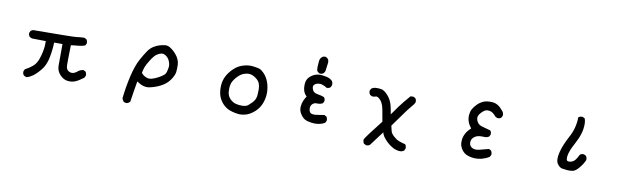

<svg xmlns="http://www.w3.org/2000/svg" viewBox="-46 -1278 6592 1995"><g transform="rotate(10 3250.0 -280.5)"><path d="M241.7 50.8Q232.9 49.8 225.3 46.4Q217.8 43 210.9 37.6L210.4 37.1Q197.3 21.5 199.2 -2.4V-3.4L199.7 -4.4L209.5 -24.9L210.4 -26.9L212.4 -27.8Q250.5 -46.9 285.6 -75.7Q297.4 -85.4 306.9 -96.4Q316.4 -107.4 324 -120.6Q331.5 -133.8 337.4 -148.4Q339.4 -154.3 341.6 -160.2Q343.8 -166 345.7 -171.9Q347.7 -177.7 349.4 -183.8Q351.1 -189.9 353 -196Q355 -202.1 356.4 -208.5Q357.9 -214.8 359.6 -221.2Q361.3 -227.5 362.8 -234.1Q364.3 -240.7 365.2 -247.1Q375.5 -297.4 374 -352.5L232.4 -354.5H231.9Q214.4 -356.9 201.2 -367.7L200.7 -368.2Q187.5 -383.8 189.5 -407.7V-408.7L189.9 -409.7L199.7 -429.2L200.7 -431.2L202.1 -431.6L202.6 -432.1L222.2 -441.9L223.1 -442.4H224.6Q436 -443.4 553.5 -445.3Q670.9 -447.3 687.5 -450.2Q699.2 -452.1 711.4 -453.4Q723.6 -454.6 735.8 -455.3Q748 -456.1 760.7 -456.1H762.2L763.2 -455.6L783.7 -445.8L785.2 -445.3L786.1 -443.8Q798.8 -426.8 796.9 -402.8V-401.9L796.4 -400.9L786.6 -381.3L785.2 -378.9L783.2 -378.4Q771 -374 758.3 -371.1Q745.6 -368.2 732.9 -366.2Q720.2 -364.3 707.5 -363.3Q689.9 -361.8 672.4 -359.9Q654.8 -357.9 637.7 -355.5Q636.2 -297.4 635.5 -254.6Q634.8 -211.9 634.5 -183.8Q634.3 -155.8 634.8 -142.1Q635.3 -122.6 641.1 -109.1Q647 -95.7 657.7 -87.9Q680.2 -71.8 704.1 -75.2Q707.5 -75.7 711.2 -76.4Q714.8 -77.1 718.3 -78.4Q721.7 -79.6 725.1 -81.1Q728.5 -82.5 731.7 -84.5Q734.9 -86.4 738.3 -88.4Q741.7 -90.3 744.9 -92.8Q748 -95.2 751.5 -98.1Q776.9 -119.6 810.1 -124H811.5L813 -123.5L832.5 -113.8L834 -112.8L835 -111.8Q847.7 -94.7 845.7 -70.8V-69.8L845.2 -68.8L835.4 -49.3L834.5 -47.9L833.5 -46.9Q808.1 -27.8 786.6 -14.6Q765.1 -1.5 748 5.4Q730.5 12.7 710.9 15.1Q691.4 17.6 670.4 15.6Q627.4 11.7 588.4 -27.8Q569.3 -47.4 559.3 -71.3Q549.3 -95.2 548.8 -123.5Q547.9 -176.8 549.8 -352.5H461.9Q460.4 -311.5 455.8 -271.2Q451.2 -231 443.4 -191.4Q437.5 -163.6 429 -139.2Q420.4 -114.7 408.7 -93.8Q397 -72.8 382.3 -55.2Q373.5 -44.9 365.5 -35.6Q357.4 -26.4 349.4 -18.3Q341.3 -10.3 333.7 -3.2Q326.2 3.9 319.1 9.8Q312 15.6 305.2 20.5Q271 44.4 243.7 50.8H242.7Z M1314.9 135.7Q1296.4 136.7 1282.2 129.4L1281.7 128.9L1280.8 127.9Q1273.9 120.6 1269.3 112.3Q1264.6 104 1261.7 94.2V93.3V92.3Q1274.4 -25.4 1301.3 -142.6Q1314.9 -201.2 1331.3 -248Q1347.7 -294.9 1367.2 -330.6Q1406.2 -400.4 1429.2 -433.1Q1453.1 -466.3 1482.4 -484.9Q1511.2 -503.4 1540.5 -512.7Q1555.2 -517.6 1570.8 -520.8Q1586.4 -523.9 1603 -525.9Q1614.7 -526.9 1627 -524.2Q1639.2 -521.5 1651.4 -515.1Q1663.6 -508.8 1676.3 -498.5Q1695.3 -483.9 1710.9 -466.8Q1726.6 -449.7 1739.3 -431.2Q1747.6 -418 1753.4 -404.8Q1759.3 -391.6 1762.7 -377.4Q1766.1 -363.3 1766.6 -349.1Q1767.6 -327.6 1766.8 -308.3Q1766.1 -289.1 1764.2 -271Q1761.7 -252.9 1752.2 -231.7Q1742.7 -210.4 1725.6 -186Q1708.5 -161.6 1685.3 -141.8Q1662.1 -122.1 1632.8 -106.9Q1575.2 -77.6 1513.7 -65.9Q1454.1 -54.7 1382.8 -105Q1372.6 -53.7 1365.2 0Q1357.4 58.6 1347.7 114.3L1347.2 116.2L1345.7 117.2Q1339.4 123.5 1332 128.2Q1324.7 132.8 1316.4 135.3L1315.4 135.7ZM1637.2 -214.8Q1661.1 -230.5 1668 -255.4Q1675.8 -282.2 1679.2 -309.1Q1680.7 -322.3 1678 -337.4Q1675.3 -352.5 1668.5 -369.6Q1661.6 -387.2 1650.9 -400.1Q1640.1 -413.1 1626 -422.4Q1597.7 -439.9 1573.7 -432.6Q1548.8 -425.3 1526.9 -408.7Q1516.6 -400.9 1502.7 -384Q1488.8 -367.2 1472.7 -341.8Q1439.9 -290.5 1429.7 -260.3Q1419.9 -231 1414.6 -201.7Q1430.2 -178.7 1461.9 -164.1Q1494.6 -148.9 1528.8 -159.7Q1546.9 -165.5 1562.3 -171.9Q1577.6 -178.2 1589.8 -185.1Q1615.2 -198.2 1637.2 -214.8Z M2486.8 46.9Q2433.6 43 2385.7 25.9Q2361.8 17.6 2341.1 3.2Q2320.3 -11.2 2303.2 -30.8Q2269 -70.3 2256.3 -115.7Q2244.1 -160.6 2247.1 -214.4Q2250 -268.1 2274.4 -315.4Q2298.8 -361.8 2340.8 -401.9Q2361.8 -421.9 2385.5 -435.8Q2409.2 -449.7 2436 -457.5Q2488.8 -473.6 2534.7 -468.8Q2549.8 -467.3 2563 -465.3Q2576.2 -463.4 2587.2 -460.9Q2598.1 -458.5 2606.9 -456.1Q2635.3 -447.3 2669.4 -407.2Q2686.5 -387.2 2698.7 -362.5Q2710.9 -337.9 2718.8 -309.1Q2733.4 -251.5 2729.5 -199.7Q2725.6 -147.9 2705.1 -100.1Q2694.8 -76.2 2679.7 -55.2Q2664.6 -34.2 2645 -16.6Q2605.5 18.6 2568.4 32.7Q2531.2 46.9 2487.3 46.9ZM2559.6 -62Q2578.1 -78.6 2598.1 -98.1Q2617.2 -117.7 2626.5 -138.2Q2635.7 -158.7 2637.7 -186Q2639.6 -213.9 2639.6 -246.1Q2639.6 -261.7 2636.7 -276.6Q2633.8 -291.5 2628.4 -305.7Q2623 -319.3 2612.1 -332Q2601.1 -344.7 2584.5 -356.4Q2551.8 -379.9 2522.5 -383.3Q2516.6 -383.8 2510.5 -383.8Q2504.4 -383.8 2498 -383.3Q2491.7 -382.8 2484.9 -381.3Q2478 -379.9 2471.2 -377.9Q2464.4 -376 2457 -373.5Q2421.4 -360.4 2385.7 -319.8Q2350.1 -279.3 2341.8 -243.7Q2333 -207.5 2336.9 -163.6Q2340.8 -120.6 2369.6 -90.8Q2398.4 -61 2434.1 -52.7Q2470.2 -43.9 2505.4 -45.9Q2539.6 -47.9 2559.6 -62Z M3269 5.9Q3233.4 3.9 3198.7 -4.9Q3162.6 -14.2 3140.1 -39.6Q3134.8 -45.9 3129.9 -52Q3125 -58.1 3121.1 -64.5Q3117.2 -70.8 3113.8 -76.9Q3110.4 -83 3107.9 -89.8Q3097.7 -115.2 3100.6 -147Q3103.5 -178.2 3115.7 -206.5Q3126.5 -231.9 3142.6 -255.9Q3128.9 -268.6 3119.9 -283.4Q3110.8 -298.3 3106.4 -314.9Q3097.7 -350.1 3101.6 -390.1Q3106 -431.6 3134.8 -458.5Q3148.9 -471.7 3163.6 -480.7Q3178.2 -489.7 3193.4 -494.6Q3224.1 -504.9 3257.3 -502Q3268.1 -501 3278.3 -499.5Q3288.6 -498 3298.3 -496.1Q3308.1 -494.1 3317.4 -492.2Q3345.7 -484.9 3368.2 -466.3L3368.7 -465.8Q3386.2 -446.3 3381.8 -416V-415L3381.3 -414.6L3371.6 -395L3371.1 -393.6L3370.1 -393.1Q3354.5 -379.9 3330.6 -381.8H3329.1L3327.6 -382.8Q3322.3 -387.2 3315.7 -390.9Q3309.1 -394.5 3301.5 -397.9Q3293.9 -401.4 3285.6 -404.3Q3261.2 -413.1 3235.8 -408.2Q3227.5 -406.7 3220.5 -404.1Q3213.4 -401.4 3207.5 -397.5Q3201.7 -393.6 3197.3 -388.7Q3184.1 -374.5 3191.4 -350.1Q3198.2 -324.7 3213.4 -313.5Q3229 -301.8 3258.3 -297.9Q3274.4 -295.9 3289.8 -291.7Q3305.2 -287.6 3319.8 -281.7L3320.8 -281.2L3321.8 -280.3Q3335 -264.6 3333 -240.7V-239.7L3332.5 -238.8L3322.8 -219.2L3321.8 -217.3L3320.3 -216.8Q3314 -212.9 3306.9 -210.2Q3299.8 -207.5 3292.5 -206.1Q3285.2 -204.6 3277.3 -204.1Q3269.5 -203.6 3261.2 -204.1Q3258.3 -204.1 3255.1 -204.1Q3252 -204.1 3249 -203.9Q3246.1 -203.6 3243.2 -202.9Q3240.2 -202.1 3237.5 -201.4Q3234.9 -200.7 3232.2 -199.5Q3229.5 -198.2 3226.8 -196.8Q3224.1 -195.3 3221.7 -193.6Q3219.2 -191.9 3216.8 -189.7Q3214.4 -187.5 3211.9 -185.5Q3202.1 -175.3 3198 -161.9Q3193.8 -148.4 3196.3 -131.3Q3200.7 -97.7 3220.2 -89.8Q3241.2 -81.1 3280.8 -86.9Q3322.3 -92.8 3355.5 -98.6L3357.4 -99.1L3358.9 -98.1L3378.4 -88.4L3379.9 -87.4L3380.9 -86.4Q3393.6 -69.3 3391.6 -44.4V-43.5L3391.1 -42.5L3381.3 -22.9L3380.4 -21L3378.9 -20.5Q3354.5 -6.3 3327.6 0Q3314 2.9 3299.6 4.4Q3285.2 5.9 3269.5 5.9ZM3270.5 -522Q3262.2 -518.1 3254.2 -516.1Q3246.1 -514.2 3237.8 -514.6H3237.3H3236.8Q3227.1 -517.1 3218.8 -523.7Q3210.4 -530.3 3204.1 -541L3203.1 -542V-543Q3200.7 -560.1 3201.2 -584.2Q3201.7 -608.4 3205.1 -640.1Q3208.5 -676.3 3238.3 -693.4L3239.3 -694.3H3240.2L3261.7 -697.3H3263.2H3264.2Q3274.4 -694.3 3282.7 -687.7Q3291 -681.2 3296.9 -670.9L3297.4 -669.9L3297.9 -668.9L3301.8 -647.5V-646.5V-645.5L3290 -552.7V-552.2L3289.6 -551.8Q3287.6 -545.9 3284.9 -541Q3282.2 -536.1 3278.8 -531.5Q3275.4 -526.9 3271.5 -523.4L3271 -522.5Z M3836.4 134.3 3816.9 124.5 3815.4 123.5 3814.5 122.6Q3801.8 105.5 3803.7 80.6V79.6L3804.2 78.1Q3824.2 41 3963.4 -135.3Q3952.1 -200.7 3940.4 -262.7Q3936.5 -283.2 3930.7 -300.5Q3924.8 -317.9 3917 -331.8Q3909.2 -345.7 3898.9 -356.4Q3870.1 -386.7 3852.5 -381.3Q3844.7 -378.9 3837.9 -377.4Q3831.1 -376 3824.7 -375.7Q3818.4 -375.5 3813 -376H3811.5L3811 -376.5L3791.5 -386.2L3790 -387.2L3789.1 -388.2Q3775.4 -406.2 3777.3 -430.2V-431.6L3777.8 -432.6L3788.6 -452.1L3789.6 -453.1L3790.5 -454.1Q3811.5 -468.8 3839.8 -469.7Q3866.7 -470.7 3895.5 -465.8Q3911.1 -462.9 3928.2 -450.9Q3945.3 -439 3964.4 -417.5Q3983.4 -396 3996.3 -371.6Q4009.3 -347.2 4016.6 -319.8Q4020.5 -304.2 4023.9 -288.3Q4027.3 -272.5 4030.3 -256.6Q4033.2 -240.7 4035.6 -225.1Q4046.9 -240.7 4057.9 -256.3Q4068.8 -272 4079.8 -287.4Q4090.8 -302.7 4101.6 -317.9Q4139.2 -369.6 4203.6 -443.4L4205.1 -445.3H4207.5L4232.9 -447.3H4234.4L4235.8 -446.8L4255.4 -437L4256.8 -436.5L4257.3 -435.5Q4270.5 -419.9 4268.6 -395V-394L4268.1 -393.1L4258.3 -373.5L4257.8 -372.6L4257.3 -372.1Q4193.4 -296.4 4158.2 -244.6Q4123.5 -193.8 4062 -110.8Q4065.9 -95.2 4069.1 -81.3Q4072.3 -67.4 4075.2 -55.2Q4080.6 -31.2 4110.4 -4.4Q4140.6 23.4 4168 33.7Q4177.2 37.1 4187.7 40.5Q4198.2 43.9 4210 47.4Q4221.7 50.8 4234.9 53.7L4236.8 54.2L4238.3 56.2Q4251 73.2 4249 98.1V99.1L4248.5 100.1L4238.8 119.6L4237.8 121.1L4236.8 122.1Q4226.1 129.4 4213.9 132.6Q4201.7 135.7 4188 134.8Q4147.5 130.9 4112.3 109.9Q4077.6 89.8 4051.8 63.5Q4025.9 38.1 4009.8 14.2Q4003.4 4.4 3999 -6.1Q3994.6 -16.6 3991.7 -27.8L3878.9 122.6L3878.4 123L3877.9 123.5Q3862.3 136.7 3838.4 134.8H3837.4Z M4965.3 72.3Q4929.7 70.3 4897.5 58.1Q4880.9 52.2 4867.4 42.7Q4854 33.2 4843.3 20.5Q4832.5 7.8 4825.2 -5.6Q4817.9 -19 4813.5 -33.2Q4805.7 -61 4809.6 -94.2Q4813.5 -127.9 4830.6 -160.6Q4846.7 -192.4 4883.8 -226.1Q4858.4 -258.3 4847.2 -290Q4835 -324.2 4837.9 -359.6Q4840.8 -395 4854 -420.9Q4867.2 -445.8 4893.6 -474.1Q4902.3 -483.9 4912.4 -492.2Q4922.4 -500.5 4933.6 -507.3Q4944.8 -514.2 4957 -520Q4994.1 -537.1 5054.7 -533.2Q5116.2 -529.3 5167.5 -463.9Q5177.2 -454.1 5181.4 -441.7Q5185.5 -429.2 5184.6 -414.6V-413.6L5184.1 -412.6L5174.3 -393.1L5173.8 -391.6L5172.9 -391.1Q5165 -384.3 5155 -381.6Q5145 -378.9 5133.3 -379.9H5132.3L5131.3 -380.4L5111.8 -390.1L5110.4 -390.6L5109.9 -391.6Q5101.6 -401.9 5093.5 -409.9Q5085.4 -418 5077.9 -423.3Q5070.3 -428.7 5063.5 -432.1Q5042 -442.4 5014.6 -440.4Q4988.3 -438.5 4955.6 -403.3Q4923.3 -368.2 4927.7 -339.8Q4929.2 -330.1 4932.1 -321.3Q4935.1 -312.5 4939.5 -304.9Q4943.8 -297.4 4949.7 -291Q4951.7 -288.6 4954.1 -286.4Q4956.5 -284.2 4959.2 -282.2Q4961.9 -280.3 4964.6 -278.3Q4967.3 -276.4 4970.5 -274.7Q4973.6 -272.9 4977.1 -271.5Q4980.5 -270 4984.1 -268.6Q4987.8 -267.1 4991.7 -265.9Q4995.6 -264.6 4999.5 -263.7Q5033.7 -254.9 5080.6 -241.2L5082.5 -240.7L5083.5 -239.3Q5090.3 -231.4 5093 -221.4Q5095.7 -211.4 5094.7 -199.7V-198.7L5094.2 -197.8L5084.5 -178.2L5083.5 -176.8L5082.5 -175.8Q5061 -161.1 5033.7 -163.1Q4973.1 -167 4944.3 -150.9Q4915.5 -135.3 4905.8 -112.8Q4896 -90.3 4901.4 -64.9Q4906.7 -40 4933.6 -26.4Q4960.9 -12.2 5006.3 -22.9Q5054.2 -34.2 5101.1 -47.9L5103 -48.3L5105 -47.4L5124.5 -37.6L5126 -36.6L5127 -35.6Q5139.6 -17.1 5137.7 6.3V7.3L5137.2 8.3L5127.4 27.8L5126.5 29.3L5125.5 30.3Q5108.4 41.5 5089.8 49.6Q5071.3 57.6 5051.3 63.2Q5031.2 68.8 5009.8 71Q4988.3 73.2 4965.3 72.3Z M5945.3 27.3Q5918.5 23.4 5891.1 20.5Q5860.8 17.1 5835.9 -19.3Q5811 -55.7 5830.1 -137.7Q5849.1 -217.8 5903.8 -319.3Q5931.2 -369.1 5945.1 -421.9Q5959 -474.6 5960 -530.3V-533.2L5962.4 -535.2Q5979.5 -547.9 6003.4 -545.9H6004.4L6005.4 -545.4L6024.9 -535.6L6026.9 -534.7L6027.8 -532.7Q6043.9 -494.1 6033.2 -420.9Q6029.3 -397 6021.5 -371.1Q6013.7 -345.2 6001.7 -317.6Q5989.7 -290 5974.1 -260.7Q5926.8 -174.8 5918.9 -122.6Q5917.5 -112.3 5917 -103.5Q5916.5 -94.7 5917.2 -88.6Q5918 -82.5 5919.4 -77.9Q5920.9 -73.2 5923.1 -70.6Q5925.3 -67.9 5928.2 -66.9Q5936.5 -63 5949.2 -64Q5961.9 -64.9 5978.5 -71.3Q6010.3 -83.5 6042.5 -151.9L6043 -152.8L6043.9 -153.8Q6051.8 -160.6 6061.8 -163.3Q6071.8 -166 6083.5 -165H6084.5L6085.4 -164.6L6105 -154.8L6106 -154.3L6106.9 -153.3Q6114.7 -144.5 6117.4 -133.3Q6120.1 -122.1 6118.2 -109.4V-108.9L6117.7 -107.9Q6107.9 -85.4 6094.5 -64.5Q6081.1 -43.5 6064 -23.4Q6029.8 17.1 6002.4 23.4Q5976.1 29.3 5945.8 27.3Z"/></g></svg>

Font: NaikaiFont
Style: SemiBold
Weight: 600
Version: Version 1.89